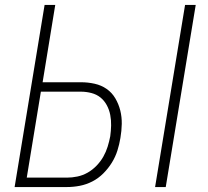

<svg xmlns="http://www.w3.org/2000/svg" viewBox="-20 -755 840 775"><path d="M606 0 727 -735H770L649 0ZM39 0 160 -735H203L152 -423H307Q335 -423 362 -417Q389 -411 410.5 -396Q432 -381 445.5 -358Q459 -335 465.5 -309Q472 -283 471.5 -255Q471 -227 466 -198Q462 -173 454 -147.5Q446 -122 431.5 -98.5Q417 -75 397 -55Q377 -35 352.5 -22.5Q328 -10 302 -5Q276 0 250 0ZM88 -38H250Q271 -38 292.5 -42.5Q314 -47 333.5 -58Q353 -69 369.5 -86Q386 -103 397 -122.5Q408 -142 414.5 -163Q421 -184 425 -205Q428 -227 428.5 -248.5Q429 -270 425 -291Q421 -312 411 -330.5Q401 -349 385.5 -361.5Q370 -374 349 -379.5Q328 -385 306 -385H145Z"/></svg>

Font: Iosevka Aile Extralight
Style: Italic
Weight: 200
Italic angle: -9°
Designer: Belleve Invis
Foundry: Belleve Invis
Version: Version 31.1.0; ttfautohint (v1.8.4)